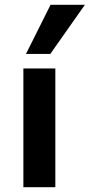

<svg xmlns="http://www.w3.org/2000/svg" viewBox="-20 -785 376 805"><path d="M78 0V-498H212V0ZM89 -559 192 -765H336L191 -559Z"/></svg>

Font: Nunito Sans 8pt
Style: Bold
Weight: 700
Version: Version 3.101;gftools[0.9.27]